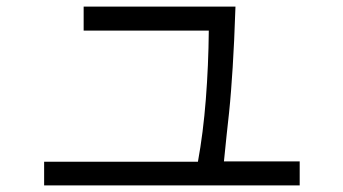

<svg xmlns="http://www.w3.org/2000/svg" viewBox="-20 -611 1040 583"><path d="M890 -121V-48H114V-120H581Q597 -207 605 -309.5Q613 -412 614 -518H234V-591H695Q693 -534 691 -489Q689 -444 686.5 -406Q684 -368 681.5 -335Q679 -302 675.5 -268.5Q672 -235 668 -199.5Q664 -164 660 -121Z"/></svg>

Font: D2Coding ligature
Style: Regular
Weight: 400
Monospace: yes
Designer: Yong-Rak Park; Jeong-Hwan Yoon; Sang-Min Lee;
Foundry: NHN Corporation
Version: Version 1.3.2; Build 20180524